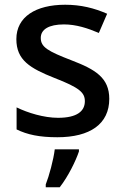

<svg xmlns="http://www.w3.org/2000/svg" viewBox="-20 -635 524 810"><path d="M441 -218C441 -307 382 -342 283 -380C182 -419 152 -436 152 -475C152 -511 186 -532 250 -532C301 -532 350 -516 397 -496L432 -577C377 -601 321 -615 255 -615C131 -615 49 -564 49 -470C49 -381 107 -347 210 -306C316 -265 338 -244 338 -208C338 -166 305 -138 225 -138C165 -138 97 -159 50 -182V-89C95 -67 146 -56 222 -56C360 -56 441 -112 441 -218ZM313 4V-5H211C206 38 187 108 173 143V155H232C268 109 300 43 313 4Z"/></svg>

Font: Noto Sans Malayalam UI Medium
Style: Regular
Weight: 500
Designer: Jelle Bosma - Monotype Design Team
Foundry: Monotype Imaging Inc.
Version: Version 2.104